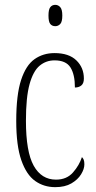

<svg xmlns="http://www.w3.org/2000/svg" viewBox="-20 -762 398 792"><path d="M208 10Q161 10 125 -15.5Q89 -41 68 -101Q47 -161 47 -263Q47 -371 67 -432Q87 -493 122.5 -518Q158 -543 205 -543Q264 -543 295 -513Q326 -483 326 -438Q326 -418 315.5 -409.5Q305 -401 289 -401Q289 -455 270.5 -484Q252 -513 205 -513Q170 -513 143.5 -491Q117 -469 102 -415Q87 -361 87 -264Q87 -136 119 -78.5Q151 -21 211 -21Q255 -21 281 -50.5Q307 -80 318 -114Q323 -109 325.5 -102.5Q328 -96 328 -84Q328 -65 314.5 -43Q301 -21 274.5 -5.5Q248 10 208 10ZM208 -654Q195 -654 187.5 -663Q180 -672 180 -698Q180 -723 187.5 -732.5Q195 -742 208 -742Q220 -742 228.5 -732.5Q237 -723 237 -698Q237 -672 228.5 -663Q220 -654 208 -654Z"/></svg>

Font: Noto Serif Tamil ExtraCondensed ExtraLight
Style: Italic
Weight: 200
Width: 2
Italic angle: -12°
Designer: Indian Type Foundry, Tom Grace, and the Monotype Design Team
Foundry: Monotype Imaging Inc.
Version: Version 2.003; ttfautohint (v1.8.4.7-5d5b)